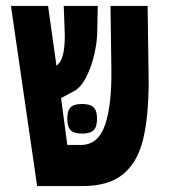

<svg xmlns="http://www.w3.org/2000/svg" viewBox="-20 -629 640 649"><path d="M17 -609H142.5L171 -406L183 -419.5Q199 -445 199 -507.5L198.5 -526L195.5 -609H310.5L308.5 -516.5Q308 -485 298.2 -443Q288.5 -401 270.2 -366.2Q252 -331.5 228.5 -320L186.5 -297.5L207.5 -139H253Q312 -139 335 -206.5Q358 -274 356.5 -393L353.5 -609H479L482 -390L482.5 -357.5Q482.5 -233 463.2 -156Q444 -79 395.2 -39.5Q346.5 0 258.5 0H105.5ZM207.5 -227.5Q207.5 -255 218.8 -266.2Q230 -277.5 257 -277.5Q285 -277.5 296.5 -266.2Q308 -255 308 -227.5Q308 -200 296.5 -188.8Q285 -177.5 257 -177.5Q230 -177.5 218.8 -188.8Q207.5 -200 207.5 -227.5Z"/></svg>

Font: JuliaMono Black
Style: Italic
Weight: 900
Italic angle: -9°
Monospace: yes
Designer: cormullion
Foundry: corm
Version: Version 0.057; ttfautohint (v1.8.4)